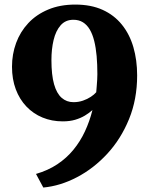

<svg xmlns="http://www.w3.org/2000/svg" viewBox="-20 -773 665 840"><path d="M309.5 -753Q378 -753 428.8 -730Q479.5 -707 513.2 -665.2Q547 -623.5 563.5 -566.8Q580 -510 580 -443Q580 -338.5 544.5 -251.8Q509 -165 449.5 -100.5Q390 -36 317 2.2Q244 40.5 169.5 47.5L137.5 -12Q190.5 -27.5 231 -54.5Q271.5 -81.5 301.2 -117.8Q331 -154 351.5 -198Q372 -242 384.5 -291.5Q370 -278.5 351.2 -267.2Q332.5 -256 308.8 -249Q285 -242 254.5 -242Q206.5 -242 166 -258.8Q125.5 -275.5 95.5 -307Q65.5 -338.5 49 -382.5Q32.5 -426.5 32.5 -481Q32.5 -536 50.5 -585Q68.5 -634 103.8 -671.8Q139 -709.5 190.8 -731.2Q242.5 -753 309.5 -753ZM301.5 -326Q324 -326 343.2 -332.8Q362.5 -339.5 377.5 -349.5Q392.5 -359.5 401 -369.5Q402 -382 403.2 -396Q404.5 -410 405.2 -423.8Q406 -437.5 406 -448.5Q406 -491 402.8 -527.8Q399.5 -564.5 392.2 -593.8Q385 -623 372.8 -643.8Q360.5 -664.5 342.8 -675.5Q325 -686.5 301 -686.5Q266.5 -686.5 245.2 -662.2Q224 -638 214.5 -598Q205 -558 205 -510.5Q205 -445 216.5 -404.5Q228 -364 249.8 -345Q271.5 -326 301.5 -326Z"/></svg>

Font: Merriweather 20pt Black
Style: Regular
Weight: 900
Version: Version 2.100